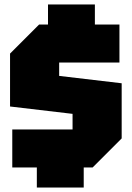

<svg xmlns="http://www.w3.org/2000/svg" viewBox="-20 -780 590 860"><path d="M35 -30V-200H305V-270L25 -303V-540L155 -670H195V-760H405V-670H515V-500H245V-440L525 -407V-160L395 -30H355V60H145V-30Z"/></svg>

Font: Tektur Condensed Black
Style: Regular
Weight: 900
Width: 3
Designer: Adam Jagosz
Foundry: Adam Jagosz
Version: Version 1.005;gftools[0.9.30]